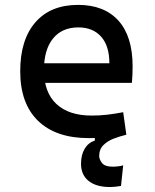

<svg xmlns="http://www.w3.org/2000/svg" viewBox="-20 -547 626 774"><path d="M423.8 207Q367.7 207 337.2 182.4Q306.6 157.7 306.6 113.3Q306.6 77.1 321.3 52.7Q335.9 28.3 362.3 19.5V-14.6L479.5 -19.5L489.3 -3.9Q464.4 2 439.2 11.5Q414.1 21 397 37.8Q379.9 54.7 379.9 82Q379.9 94.7 391.1 109.9Q402.3 125 436.5 125Q444.8 125 454.6 123.8Q464.4 122.6 476.6 119.6L467.8 202.6Q455.6 204.6 444.6 205.8Q433.6 207 423.8 207ZM337.9 9.8Q205.6 9.8 133.5 -59.8Q61.5 -129.4 61.5 -259.8Q61.5 -386.7 122.6 -457Q183.6 -527.3 294.9 -527.3Q399.9 -527.3 457.3 -463.9Q514.6 -400.4 514.6 -279.3Q514.6 -243.7 511.7 -212.9H148.4V-292H420.9Q420.9 -361.8 387.7 -399.2Q354.5 -436.5 295.9 -436.5Q230 -436.5 193.6 -391.6Q157.2 -346.7 157.2 -264.6Q157.2 -174.8 207.3 -127.9Q257.3 -81.1 349.6 -81.1Q381.8 -81.1 413.1 -84.7Q444.3 -88.4 476.6 -94.7L489.3 -3.9Q443.4 4.9 405.3 7.3Q367.2 9.8 337.9 9.8Z"/></svg>

Font: Cascadia Code
Style: Regular
Weight: 400
Designer: Aaron Bell
Foundry: Saja Typeworks
Version: Version 2404.023